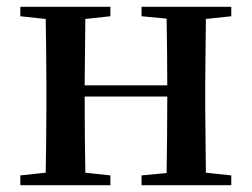

<svg xmlns="http://www.w3.org/2000/svg" viewBox="-20 -547 744 567"><path d="M398 -499 472 -492C473 -437 474 -356 474 -295H230L232 -491L306 -499V-527H40V-499L115 -491C116 -435 117 -351 117 -296V-232C117 -177 116 -93 115 -37L40 -29V0H306V-29L232 -37C231 -93 230 -181 230 -262H474C474 -180 473 -93 472 -36L398 -29V0H663V-29L588 -37L586 -232V-296L588 -491L663 -499V-527H398Z"/></svg>

Font: Noto Serif SC SemiBold
Style: Regular
Weight: 600
Designer: Ryoko NISHIZUKA 西塚涼子 (kana & ideographs); Frank Grießhammer (Latin, Greek & Cyrillic); Wenlong ZHANG 张文龙 (bopomofo); San
Foundry: Adobe
Version: Version 2.001;hotconv 1.1.0;makeotfexe 2.6.0